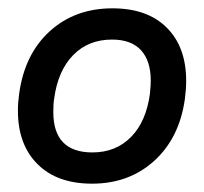

<svg xmlns="http://www.w3.org/2000/svg" viewBox="-20 -427 490 461"><path d="M23 -161Q23 -181 26 -202Q39 -297 99.5 -352Q160 -407 250 -407Q334 -407 380.5 -360.5Q427 -314 427 -233Q427 -213 424 -190Q411 -96 350.5 -41Q290 14 201 14Q117 14 70 -33Q23 -80 23 -161ZM340 -202Q342 -224 342 -233Q342 -281 318.5 -306.5Q295 -332 249 -332Q192 -332 155.5 -294.5Q119 -257 110 -190Q108 -178 108 -158Q108 -61 202 -61Q258 -61 294.5 -98Q331 -135 340 -202Z"/></svg>

Font: Neutral Grotesk
Style: Italic
Weight: 400
Italic angle: -8°
Designer: Nawras Khrais
Foundry: Nawras Khrais
Version: Version 1.000